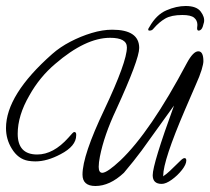

<svg xmlns="http://www.w3.org/2000/svg" viewBox="-20 -583 701 640"><path d="M599 -563Q635 -563 649 -544.5Q663 -526 660 -509Q656 -491 651.5 -486Q647 -481 642 -481Q637 -481 637 -489Q637 -492 637.5 -494.5Q638 -497 638 -500Q638 -515 627 -524Q616 -533 588 -533Q551 -533 530.5 -521Q510 -509 492 -488Q487 -481 479 -481Q474 -481 474 -484Q474 -488 478 -493Q501 -534 534.5 -548.5Q568 -563 599 -563ZM298 37Q255 37 255 -1Q255 -65 328 -218Q403 -377 403 -425Q403 -457 347 -457Q265 -457 164 -370Q112 -326 78 -265Q39 -198 39 -137Q39 -68 104 -68Q158 -68 208 -124Q224 -143 227 -143Q234 -143 234 -135V-132Q234 -96 182 -69Q137 -45 98 -45Q92 -45 86 -45.5Q80 -46 74 -47Q40 -53 19 -88Q0 -119 0 -156Q0 -267 154 -403Q180 -426 214.5 -444Q249 -462 285.5 -473Q322 -484 354 -484Q444 -484 444 -423Q444 -385 367 -217Q327 -132 313 -61Q311 -51 310 -42.5Q309 -34 309 -27Q309 -7 321 -7Q337 -7 381 -48Q481 -143 603 -373Q624 -412 641 -412Q658 -412 658 -379Q658 -370 652 -350Q646 -330 632 -299L597 -218Q524 -48 524 3V5L526 3Q533 -1 546.5 -13.5Q560 -26 581 -47Q590 -56 595 -56Q601 -56 601 -48Q601 -35 586.5 -16.5Q572 2 552.5 16Q533 30 519 30Q489 30 489 1Q489 -36 560 -231L557 -227L452 -81Q426 -46 393 -7Q346 37 298 37Z"/></svg>

Font: Petemoss
Style: Regular
Weight: 400
Designer: Robert E. Leuschke
Foundry: Robert E. Leuschke
Version: Version 1.010; ttfautohint (v1.8.3)